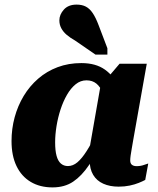

<svg xmlns="http://www.w3.org/2000/svg" viewBox="-20 -793 680 826"><path d="M512.2 -313.4 432.8 -334.2Q431.2 -368.8 421.5 -394.1Q411.8 -419.4 394.6 -433.4Q377.4 -447.4 352 -447.4Q326.4 -447.4 305.5 -430.5Q284.6 -413.6 268.2 -385.2Q251.8 -356.8 240.4 -321.8Q229 -286.8 223.1 -250.1Q217.2 -213.4 217.2 -180.8Q217.2 -144.8 223.4 -122.4Q229.6 -100 242 -89.3Q254.4 -78.6 272.2 -78.6Q293.8 -78.6 313.1 -94.9Q332.4 -111.2 353 -143.6Q373.6 -176 396.2 -222.8L426.2 -193.6Q393.6 -128.4 362.5 -82.3Q331.4 -36.2 294.7 -11.5Q258 13.2 206 13.2Q151.8 13.2 112.1 -10.5Q72.4 -34.2 51 -78.7Q29.6 -123.2 29.6 -186Q29.6 -239 43 -288.4Q56.4 -337.8 81.9 -380.2Q107.4 -422.6 144.2 -454.5Q181 -486.4 227.8 -504Q274.6 -521.6 330 -521.6Q392 -521.6 431.4 -493.5Q470.8 -465.4 490.7 -418.6Q510.6 -371.8 512.2 -313.4ZM611.4 -518.8 553.6 -193.4Q550 -171.8 546.9 -154.5Q543.8 -137.2 542 -124.1Q540.2 -111 540.2 -102.8Q540.2 -89.8 547.6 -84Q555 -78.2 567.4 -78.2Q585 -78.2 598.9 -83.3Q612.8 -88.4 617.8 -89.6L604.8 -19Q594.2 -13.2 576.9 -6.2Q559.6 0.8 537.7 5.4Q515.8 10 490.4 10Q452.6 10 424.3 -2.7Q396 -15.4 380.8 -40.8Q365.6 -66.2 365.6 -104.6Q365.6 -112 366.4 -120.1Q367.2 -128.2 369.2 -141.2L357.6 -110.8L415 -438.8L423.4 -435.4L494.4 -518.8ZM404.4 -684.2Q392.2 -716.8 379.1 -736.3Q366 -755.8 349.5 -764.5Q333 -773.2 309.6 -773.2Q274 -773.2 254.7 -751.7Q235.4 -730.2 235.4 -705.2Q235.4 -687.2 243.6 -671.6Q251.8 -656 267 -643.1Q282.2 -630.2 303.2 -618.4L390.6 -558.2H442V-585.4Z"/></svg>

Font: Roboto Serif 20pt
Style: Italic
Weight: 400
Italic angle: -10°
Designer: Greg Gazdowicz
Foundry: Commercial Type
Version: Version 1.008